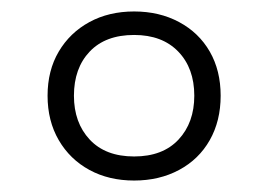

<svg xmlns="http://www.w3.org/2000/svg" viewBox="-20 -744 468 335"><path d="M214 -429Q170 -429 136 -447.5Q102 -466 82.5 -499.5Q63 -533 63 -577Q63 -621 82.5 -654Q102 -687 136 -705.5Q170 -724 214 -724Q258 -724 292.5 -705.5Q327 -687 346 -654Q365 -621 365 -577Q365 -533 346 -499.5Q327 -466 292.5 -447.5Q258 -429 214 -429ZM214 -471Q264 -471 291.5 -500.5Q319 -530 319 -577Q319 -625 291 -654Q263 -683 214 -683Q164 -683 136.5 -654Q109 -625 109 -577Q109 -530 136.5 -500.5Q164 -471 214 -471Z"/></svg>

Font: Noto Sans Symbols Light
Style: Regular
Weight: 300
Version: Version 2.002